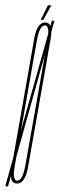

<svg xmlns="http://www.w3.org/2000/svg" viewBox="-64 -691 226 726"><path d="M-44 12.5 -14 -94.5Q-1.5 -163 22.5 -300.5Q54.5 -482 65.2 -544Q76 -606 107 -606Q114 -606 119 -602.5Q124 -599.5 126.5 -593L132.5 -613.5L141.5 -611.5L130 -570.5Q130 -559 127.5 -544Q116.5 -482 84.5 -300.5Q52.5 -119 41.8 -58Q31 3 0 3Q-7.5 3 -12.5 -0.5Q-21.5 -7 -23 -25L-34 14.5ZM1.5 -8Q21.5 -8 31.8 -65Q42 -122 73.5 -300.5Q94.5 -420 106 -485.5L-2 -99Q-6 -78.5 -8 -65Q-17 -16.5 -3.5 -9Q-1.5 -8 1.5 -8ZM15.5 -198.5 118.5 -564Q120 -589 110.5 -594Q108.5 -595 105.5 -595Q85.5 -595 75.2 -537Q65 -479 33.5 -300.5Q23.5 -243 15.5 -198.5ZM90 -616 117 -671H130L100 -616Z"/></svg>

Font: Anybody UltraCondensed Thin
Style: Italic
Weight: 100
Width: 1
Italic angle: -10°
Designer: Tyler Finck
Foundry: Etcetera Type Company
Version: Version 1.010; ttfautohint (v1.8.3) -l 8 -r 50 -G 200 -x 14 